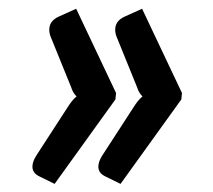

<svg xmlns="http://www.w3.org/2000/svg" viewBox="-20 -494 500 450"><path d="M252 -276 250.5 -261 108 -63 71.5 -81Q56 -88.5 56 -103.5Q56 -114.5 64.5 -128.5L142 -248Q146 -254 150.5 -259.2Q155 -264.5 159.5 -268Q151 -276 147 -289L98.5 -408.5Q95.5 -416.5 95.5 -424.5Q95.5 -445 117.5 -455L158.5 -473.5ZM406.5 -276 405 -261 262.5 -63 226 -81Q210.5 -88.5 210.5 -103.5Q210.5 -114.5 219 -128.5L296.5 -248Q300.5 -254 305 -259.2Q309.5 -264.5 314 -268Q305.5 -276 301.5 -289L253 -408.5Q250 -416.5 250 -424.5Q250 -445 272 -455L313 -473.5Z"/></svg>

Font: Lato TR
Style: Bold Italic
Weight: 700
Italic angle: -12°
Designer: Lukasz Dziedzic
Foundry: tyPoland Lukasz Dziedzic
Version: Version 1.104 2013